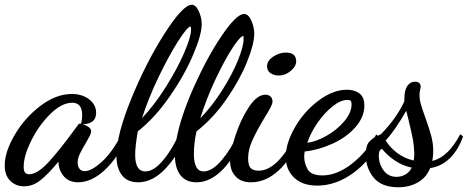

<svg xmlns="http://www.w3.org/2000/svg" viewBox="-46 -740 1976 811"><path d="M-26 -41Q-26 -99 16.5 -171Q59 -243 125 -293Q191 -343 257 -343Q301 -343 330.5 -320.5Q360 -298 360 -263Q360 -217 303 -215Q339 -204 339 -185Q339 -178 332 -164Q325 -150 316 -135Q300 -109 291 -89.5Q282 -70 282 -53Q282 -38 289.5 -27.5Q297 -17 312 -17Q340 -17 383.5 -56Q427 -95 468 -173L487 -154Q450 -71 395 -20.5Q340 30 284 30Q244 30 222.5 3.5Q201 -23 201 -57Q156 -3 124 22Q92 47 56 47Q21 47 -2.5 24Q-26 1 -26 -41ZM264 -186 284 -213Q287 -218 292 -218L296 -217Q301 -233 301 -254Q301 -306 259 -306Q215 -306 167 -259Q119 -212 86.5 -147Q54 -82 54 -36Q54 -19 59.5 -11.5Q65 -4 77 -4Q112 -4 158.5 -54.5Q205 -105 264 -186Z M446 -81Q446 -170 508.5 -323Q571 -476 649 -598Q727 -720 764 -720Q781 -720 793.5 -693Q806 -666 806 -638Q806 -593 769 -506.5Q732 -420 669.5 -330.5Q607 -241 536 -185Q525 -123 525 -85Q525 -16 568 -16Q600 -16 635 -54Q670 -92 699 -150Q717 -248 773.5 -374Q830 -500 891.5 -590.5Q953 -681 985 -681Q1003 -681 1015.5 -653.5Q1028 -626 1028 -597Q1028 -554 997 -477.5Q966 -401 910.5 -321Q855 -241 784 -185Q773 -136 773 -90Q773 -16 814 -16Q850 -16 890 -63Q930 -110 959 -175L984 -162Q894 30 784 30Q740 30 717 1Q694 -28 693 -78Q620 30 538 30Q492 30 469 0Q446 -30 446 -81ZM761 -616Q761 -626 759 -628Q746 -628 707 -567Q668 -506 624.5 -416Q581 -326 554 -241Q606 -296 654 -372Q702 -448 731.5 -516Q761 -584 761 -616ZM983 -576Q983 -585 982 -588Q969 -588 935.5 -536.5Q902 -485 864 -404.5Q826 -324 800 -240Q851 -293 893 -359.5Q935 -426 959 -485Q983 -544 983 -576Z M1082 -460Q1082 -483 1107.5 -500.5Q1133 -518 1162 -518Q1205 -518 1205 -481Q1205 -460 1182 -440.5Q1159 -421 1132 -421Q1111 -421 1096.5 -431Q1082 -441 1082 -460ZM926 -59Q926 -99 948.5 -167.5Q971 -236 1005.5 -288Q1040 -340 1075 -340Q1088 -340 1096.5 -332.5Q1105 -325 1105 -311Q1105 -302 1097 -286.5Q1089 -271 1071 -242Q1039 -189 1020.5 -148.5Q1002 -108 1002 -72Q1002 -41 1013 -30Q1024 -19 1047 -19Q1126 -19 1204 -172L1219 -156Q1184 -68 1130 -19Q1076 30 1014 30Q972 30 949 5Q926 -20 926 -59Z M1161 -77Q1161 -135 1200 -202.5Q1239 -270 1300 -315.5Q1361 -361 1420 -361Q1451 -361 1472 -345.5Q1493 -330 1493 -294Q1493 -246 1456 -203.5Q1419 -161 1360.5 -134Q1302 -107 1241 -100Q1239 -90 1239 -77Q1239 -51 1253.5 -25Q1268 1 1316 1Q1377 1 1440.5 -48.5Q1504 -98 1543 -172L1563 -156Q1523 -66 1448.5 -11Q1374 44 1294 44Q1231 44 1196 10Q1161 -24 1161 -77ZM1439 -299Q1439 -310 1435 -314Q1431 -318 1422 -318Q1393 -318 1358.5 -290.5Q1324 -263 1295 -221Q1266 -179 1252 -137Q1288 -141 1332.5 -166Q1377 -191 1408 -227.5Q1439 -264 1439 -299Z M1499 -86Q1499 -125 1513 -140.5Q1527 -156 1544.5 -164Q1562 -172 1565 -175Q1629 -241 1662 -312V-322Q1662 -359 1674.5 -377Q1687 -395 1707 -395Q1729 -395 1731 -375Q1731 -370 1728.5 -360Q1726 -350 1726 -339Q1726 -320 1732 -299Q1738 -278 1751 -242Q1767 -198 1775.5 -166Q1784 -134 1784 -101Q1784 -84 1780 -60Q1848 -77 1898 -173L1910 -164Q1890 -107 1854.5 -72Q1819 -37 1771 -30Q1755 10 1719 30.5Q1683 51 1636 51Q1566 51 1532.5 10.5Q1499 -30 1499 -86ZM1704 -93Q1703 -125 1697 -156Q1691 -187 1679 -236L1670 -272Q1621 -187 1583 -147Q1600 -118 1631 -94.5Q1662 -71 1701 -62Q1704 -71 1704 -93ZM1693 -32Q1654 -40 1621 -62.5Q1588 -85 1568 -111Q1554 -108 1554 -84Q1554 -48 1574 -20.5Q1594 7 1629 7Q1649 7 1666.5 -3Q1684 -13 1693 -32Z"/></svg>

Font: Dancing Script
Style: Bold
Weight: 700
Designer: Pablo Impallari
Foundry: Pablo Impallari
Version: Version 2.000